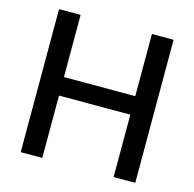

<svg xmlns="http://www.w3.org/2000/svg" viewBox="-106 -835 954 943"><g transform="rotate(15 371.0 -363.5)"><path d="M79.9 0V-727.3H189.6V-411.2H552.2V-727.3H662.3V0H552.2V-317.1H189.6V0Z"/></g></svg>

Font: Inter UI Medium
Style: Regular
Weight: 500
Designer: Rasmus Andersson
Foundry: rsms
Version: 3.2;8d6f07862